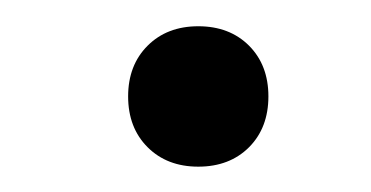

<svg xmlns="http://www.w3.org/2000/svg" viewBox="-20 -338 284 147"><path d="M131.8 -317.9Q155.8 -317.9 170.7 -303Q185.5 -288.1 185.5 -264.2Q185.5 -240.2 170.7 -225.3Q155.8 -210.4 131.8 -210.4Q107.9 -210.4 93 -225.3Q78.1 -240.2 78.1 -264.2Q78.1 -288.1 93 -303Q107.9 -317.9 131.8 -317.9Z"/></svg>

Font: Gidole
Style: Regular
Weight: 400
Version: Version 2.100; ttfautohint (v1.8.4.7-5d5b)